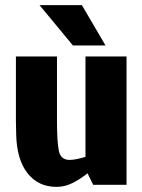

<svg xmlns="http://www.w3.org/2000/svg" viewBox="-20 -720 554 748"><path d="M200 8Q129 8 87 -45.5Q45 -99 43 -198L42 -250V-500H202V-250Q202 -170 209 -133.5Q216 -97 251 -97Q264 -97 280.5 -100.5Q297 -104 313 -109V-500H473V0H343L321 -45Q294 -23 263.5 -7.5Q233 8 201 8Q201 8 200 8ZM134 -700H299L391 -543H264Z"/></svg>

Font: Epunda Sans ExtraBold
Style: Regular
Weight: 800
Designer: Simon Atzbach
Foundry: typofactur
Version: Version 2.204; ttfautohint (v1.8.4.7-5d5b)